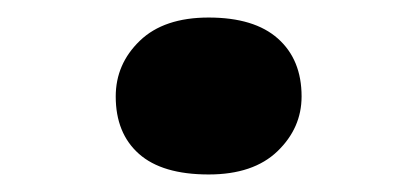

<svg xmlns="http://www.w3.org/2000/svg" viewBox="-20 -188 476 219"><path d="M218 11Q165 11 138.5 -12.5Q112 -36 112 -78Q112 -115 139.5 -141.5Q167 -168 218 -168Q270 -168 297 -144Q324 -120 324 -78Q324 -42 296.5 -15.5Q269 11 218 11Z"/></svg>

Font: Lexend Giga
Style: Bold
Weight: 700
Version: Version 1.007